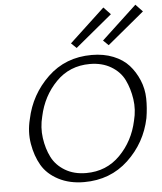

<svg xmlns="http://www.w3.org/2000/svg" viewBox="-60 -962 863 1021"><g transform="rotate(-5 371.5 -452.0)"><path d="M370 -708 342 -735 530 -910 567 -871ZM541 -708 513 -735 701 -910 738 -871ZM348 6Q270 6 211 -25Q152 -56 123 -106Q94 -156 83 -221Q72 -286 89 -353Q116 -482 211 -573Q306 -664 446 -664Q510 -664 561 -643.5Q612 -623 643.5 -588Q675 -553 694.5 -506.5Q714 -460 715 -409Q716 -358 707 -304Q680 -174 584 -84Q488 6 348 6ZM363 -41Q471 -41 544 -115Q617 -189 640 -296Q655 -354 646.5 -411Q638 -468 615.5 -514Q593 -560 545 -588.5Q497 -617 432 -617Q324 -617 251.5 -543Q179 -469 156 -362Q141 -304 149 -246.5Q157 -189 180 -143.5Q203 -98 250.5 -69.5Q298 -41 363 -41Z"/></g></svg>

Font: EauTestText Semilight
Style: Italic
Weight: 300
Italic angle: -12°
Designer: Christian Thalmann (Catharsis Fonts)
Version: Version 0.001;PS 000.001;hotconv 1.0.88;makeotf.lib2.5.64775